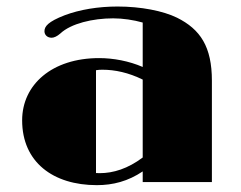

<svg xmlns="http://www.w3.org/2000/svg" viewBox="-20 -550 728 580"><path d="M46.9 -186.5C46.9 -60.5 140.1 9.3 272.5 9.3C321.3 9.3 366.7 -2.4 411.1 -32.2V0H620.1V-306.2C620.1 -408.7 585.4 -461.4 514.6 -496.6C472.7 -517.1 405.8 -530.3 335 -530.3C276.4 -530.3 220.7 -521 175.3 -503.9C125 -484.4 114.3 -470.2 114.3 -455.6C114.3 -444.8 122.6 -436 136.2 -436C143.1 -436 152.8 -440.4 162.1 -448.7C194.3 -479 260.3 -494.6 321.8 -494.6C350.6 -494.6 383.8 -489.7 411.1 -481.9V-347.7C369.6 -365.7 322.3 -374.5 279.3 -374.5C137.2 -374.5 46.9 -294.4 46.9 -186.5ZM270 -27.3V-337.9C275.9 -338.9 282.2 -339.4 288.6 -339.4C327.6 -339.4 368.2 -330.6 411.1 -309.6V-74.2C366.2 -40.5 322.3 -26.9 281.2 -26.9C277.3 -26.9 273.4 -26.9 270 -27.3Z"/></svg>

Font: Limelight
Style: Regular
Weight: 400
Designer: Nicole Fally
Foundry: Nicole Fally
Version: Version 1.002